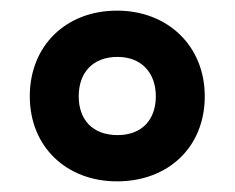

<svg xmlns="http://www.w3.org/2000/svg" viewBox="-20 -744 441 361"><path d="M200 -403C296 -403 365 -467 365 -563C365 -657 296 -724 200 -724C104 -724 36 -658 36 -563C36 -468 105 -403 200 -403ZM201 -490C154 -490 128 -519 128 -563C128 -607 154 -637 201 -637C246 -637 273 -607 273 -563C273 -519 247 -490 201 -490Z"/></svg>

Font: Noto Sans Lao Looped SemiCondensed
Style: Bold
Weight: 700
Width: 4
Designer: Mark Frömberg, Ben Mitchell
Foundry: The Fontpad Ltd
Version: Version 1.002